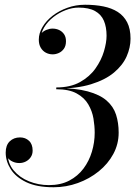

<svg xmlns="http://www.w3.org/2000/svg" viewBox="-20 -779 570 809"><path d="M206 10Q135 10 90.5 -11.5Q46 -33 25 -66.5Q4 -100 4 -136Q4 -167 21 -183.5Q38 -200 64.5 -200Q87 -200 102.2 -185.8Q117.5 -171.5 117.5 -144.5Q117.5 -128.5 109.5 -116.8Q101.5 -105 88.8 -98.5Q76 -92 61.5 -92Q46.5 -92 33.8 -97.8Q21 -103.5 13 -113.5Q5 -123.5 5 -136H12Q12 -92 37.2 -61.5Q62.5 -31 102.2 -15Q142 1 186 1Q235.5 1 271.8 -18Q308 -37 331.8 -68.8Q355.5 -100.5 367.2 -139.8Q379 -179 379 -220Q379 -248 373.8 -279.5Q368.5 -311 352 -339.2Q335.5 -367.5 303.2 -385.2Q271 -403 217 -403V-408Q298 -408 349.5 -394Q401 -380 429.5 -355Q458 -330 469 -295.8Q480 -261.5 480 -220Q480 -172 457.5 -130.2Q435 -88.5 396 -57Q357 -25.5 308 -7.8Q259 10 206 10ZM217 -405.5V-410.5Q276.5 -410.5 317.2 -433.2Q358 -456 382.5 -490.8Q407 -525.5 418 -562.8Q429 -600 429 -628.5Q429 -665 417.8 -691.5Q406.5 -718 380.5 -732.5Q354.5 -747 311 -747Q284.5 -747 256.5 -736.2Q228.5 -725.5 204.8 -707Q181 -688.5 166.2 -664Q151.5 -639.5 151.5 -612H144.5Q144.5 -627 153.5 -637.5Q162.5 -648 175.8 -653.2Q189 -658.5 201.5 -658.5Q216.5 -658.5 229.2 -652.5Q242 -646.5 250 -634.8Q258 -623 258 -605.5Q258 -585.5 249 -573.2Q240 -561 227.2 -555.5Q214.5 -550 202 -550Q186.5 -550 173.2 -557Q160 -564 151.8 -577.8Q143.5 -591.5 143.5 -612Q143.5 -639 159 -665.2Q174.5 -691.5 201.5 -712.5Q228.5 -733.5 263.8 -746.2Q299 -759 338.5 -759Q380.5 -759 415.5 -752Q450.5 -745 476 -728.8Q501.5 -712.5 515.8 -685Q530 -657.5 530 -616Q530 -578.5 513.5 -541.2Q497 -504 460.2 -473.2Q423.5 -442.5 363.5 -424Q303.5 -405.5 217 -405.5Z"/></svg>

Font: Bodoni Moda 28pt
Style: Italic
Weight: 400
Italic angle: -13°
Designer: Owen Earl
Foundry: indestructible type
Version: Version 2.004